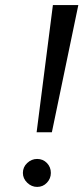

<svg xmlns="http://www.w3.org/2000/svg" viewBox="-20 -720 331 755"><path d="M188 -700 124 -200H184L288 -700ZM70 -40Q70 -18 87 -1.5Q104 15 126 15Q149 15 164.5 -1.5Q180 -18 180 -40Q180 -63 164.5 -79Q149 -95 126 -95Q104 -95 87 -79Q70 -63 70 -40Z"/></svg>

Font: Jost* 400 Book Italic
Style: Italic
Weight: 400
Italic angle: -10°
Version: Version 3.200; ttfautohint (v0.97) -l 8 -r 50 -G 200 -x 14 -